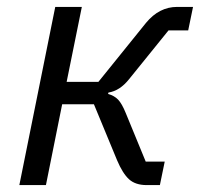

<svg xmlns="http://www.w3.org/2000/svg" viewBox="-20 -536 579 556"><path d="M36 0 140 -516H217L173 -299H265L403 -470Q441 -516 493 -516H539L525 -448H468L354 -307Q327 -273 294 -268L293 -264Q311 -259 322 -247.5Q333 -236 344 -209L402 -68H457L443 0H405Q372 0 353.5 -17Q335 -34 319 -72L252 -234H160L113 0Z"/></svg>

Font: Aneliza
Style: Italic
Weight: 400
Italic angle: -11.31°
Designer: Mike Abbink, Paul van der Laan, Pieter van Rosmalen
Foundry: Bold Monday
Version: Version 3.0